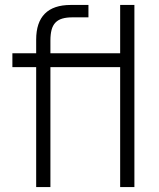

<svg xmlns="http://www.w3.org/2000/svg" viewBox="-20 -755 642 775"><path d="M30 -484V-540H126V-595Q126 -664.5 161 -699.8Q196 -735 265.5 -735H337V-685H272.5Q248.5 -685 231.5 -680Q214.5 -675 203.8 -663.8Q193 -652.5 188.2 -634.5Q183.5 -616.5 183.5 -591V-540H465V-735H522.5V0H465V-484H183.5V0H126V-484Z"/></svg>

Font: Vela Sans Light
Style: Regular
Weight: 300
Designer: Principal design: Mikhail Sharanda - project Manrope.
Design modification: Ravid Balaliev
Foundry: Mikhail Sharanda
Version: Version 1.001